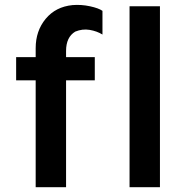

<svg xmlns="http://www.w3.org/2000/svg" viewBox="-20 -776 768 796"><path d="M127.9 0V-442.9H46.9V-539.1H127.9V-576.2Q127.9 -647.9 169.4 -698Q210.9 -748 280.8 -754.9Q316.9 -757.8 353 -750Q389.2 -742.2 404.8 -731V-632.8Q381.8 -647 351.8 -652.1Q321.8 -657.2 292 -645Q253.9 -622.1 253.9 -564.9V-539.1H373V-442.9H253.9V0ZM517.1 0V-750H643.1V0Z"/></svg>

Font: Oakes Grotesk
Style: SemiBold
Weight: 600
Designer: Samuel Oakes
Foundry: Samuel Oakes
Version: Version 1.0 | wf-rip DC20170320